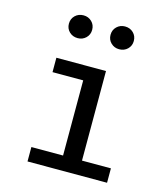

<svg xmlns="http://www.w3.org/2000/svg" viewBox="-115 -873 845 964"><g transform="rotate(15 307.5 -391.0)"><path d="M123.1 -540.5H381V-74.9H531.3V0H117.9V-74.9H282.6V-465.6H123.1ZM139.5 -722.1Q139.5 -747.7 156.9 -764.6Q174.4 -781.5 200.5 -781.5Q225.6 -781.5 243.1 -764.6Q260.5 -747.7 260.5 -722.1Q260.5 -696.9 243.1 -680Q225.6 -663.1 200.5 -663.1Q174.4 -663.1 156.9 -680Q139.5 -696.9 139.5 -722.1ZM355.9 -722.1Q355.9 -747.7 373.3 -764.6Q390.8 -781.5 415.9 -781.5Q442.1 -781.5 459.5 -764.6Q476.9 -747.7 476.9 -722.1Q476.9 -696.9 459.5 -680Q442.1 -663.1 415.9 -663.1Q390.8 -663.1 373.3 -680Q355.9 -696.9 355.9 -722.1Z"/></g></svg>

Font: Fira Code Fixed Retina
Style: Regular
Weight: 450
Monospace: yes
Designer: Carrois Corporate, Edenspiekermann AG, Nikita Prokopov
Foundry: Carrois Corporate, Edenspiekermann AG, Nikita Prokopov
Version: Version 5.002